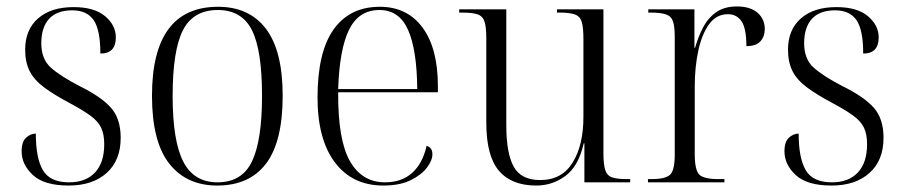

<svg xmlns="http://www.w3.org/2000/svg" viewBox="-20 -565 2801 595"><path d="M193 10Q117 10 82 -22.5Q47 -55 47 -96Q47 -126 61 -138.5Q75 -151 91 -151Q91 -75 113 -37.5Q135 0 194 0Q246 0 274.5 -30.5Q303 -61 303 -118Q303 -149 293.5 -169Q284 -189 261 -206Q238 -223 197 -245Q148 -271 117 -294Q86 -317 72 -344.5Q58 -372 58 -411Q58 -473 98 -508Q138 -543 208 -543Q272 -543 305.5 -515Q339 -487 339 -449Q339 -399 291 -399Q291 -473 270 -503Q249 -533 204 -533Q156 -533 132 -506.5Q108 -480 108 -431Q108 -382 137.5 -355.5Q167 -329 227 -298Q294 -265 324 -231Q354 -197 354 -138Q354 -68 310.5 -29Q267 10 193 10Z M653 10Q558 10 504.5 -58Q451 -126 451 -268Q451 -544 656 -544Q752 -544 804 -476Q856 -408 856 -268Q856 -126 804.5 -58Q753 10 653 10ZM654 0Q730 0 761 -65Q792 -130 792 -268Q792 -410 760.5 -472Q729 -534 655 -534Q579 -534 547 -471.5Q515 -409 515 -268Q515 -128 548 -64Q581 0 654 0Z M1168 10Q1072 10 1018 -61.5Q964 -133 964 -263Q964 -404 1014 -474Q1064 -544 1157 -544Q1242 -544 1289.5 -479.5Q1337 -415 1337 -298V-279H1028Q1027 -131 1064.5 -65.5Q1102 0 1173 0Q1225 0 1257.5 -29.5Q1290 -59 1302 -113Q1320 -108 1320 -87Q1320 -68 1303 -45.5Q1286 -23 1252.5 -6.5Q1219 10 1168 10ZM1273 -289Q1272 -411 1244.5 -472.5Q1217 -534 1156 -534Q1092 -534 1062 -473.5Q1032 -413 1028 -289Z M1642 10Q1565 10 1526 -36Q1487 -82 1487 -185V-447Q1487 -481 1481.5 -498Q1476 -515 1460 -520.5Q1444 -526 1412 -526H1403V-536H1549V-177Q1549 -90 1572 -48.5Q1595 -7 1654 -7Q1721 -7 1754.5 -61Q1788 -115 1788 -203V-443Q1788 -479 1783 -496.5Q1778 -514 1762 -520Q1746 -526 1714 -526H1706V-536H1850V-90Q1850 -56 1855.5 -38.5Q1861 -21 1876.5 -15.5Q1892 -10 1922 -10H1933V0H1791V-121H1789Q1773 -50 1732.5 -20Q1692 10 1642 10Z M1988 0V-10H1999Q2043 -10 2057 -24Q2071 -38 2071 -86V-451Q2071 -483 2065.5 -499Q2060 -515 2043.5 -520.5Q2027 -526 1996 -526H1989V-536H2132V-417H2134Q2143 -449 2158 -478.5Q2173 -508 2198.5 -526.5Q2224 -545 2264 -545Q2305 -545 2327.5 -525.5Q2350 -506 2350 -475Q2350 -452 2336.5 -437Q2323 -422 2293 -422Q2293 -477 2278 -499Q2263 -521 2236 -521Q2200 -521 2177.5 -490Q2155 -459 2144 -408Q2133 -357 2133 -297V-88Q2133 -38 2147 -24Q2161 -10 2206 -10H2225V0Z M2557 10Q2481 10 2446 -22.5Q2411 -55 2411 -96Q2411 -126 2425 -138.5Q2439 -151 2455 -151Q2455 -75 2477 -37.5Q2499 0 2558 0Q2610 0 2638.5 -30.5Q2667 -61 2667 -118Q2667 -149 2657.5 -169Q2648 -189 2625 -206Q2602 -223 2561 -245Q2512 -271 2481 -294Q2450 -317 2436 -344.5Q2422 -372 2422 -411Q2422 -473 2462 -508Q2502 -543 2572 -543Q2636 -543 2669.5 -515Q2703 -487 2703 -449Q2703 -399 2655 -399Q2655 -473 2634 -503Q2613 -533 2568 -533Q2520 -533 2496 -506.5Q2472 -480 2472 -431Q2472 -382 2501.5 -355.5Q2531 -329 2591 -298Q2658 -265 2688 -231Q2718 -197 2718 -138Q2718 -68 2674.5 -29Q2631 10 2557 10Z"/></svg>

Font: Noto Serif Display SemiCondensed Light
Style: Regular
Weight: 300
Width: 4
Designer: Monotype Design Team
Foundry: Monotype Imaging Inc.
Version: Version 2.009